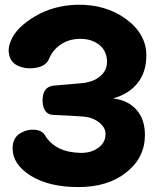

<svg xmlns="http://www.w3.org/2000/svg" viewBox="-20 -716 641 795"><path d="M448.2 -308.6Q510.7 -300.8 545.4 -261.2Q580.1 -221.7 580.1 -157.2Q580.1 -63.5 503.4 -2.4Q426.8 58.6 304.7 58.6Q182.6 58.6 107.4 11.7Q32.2 -35.2 32.2 -101.6Q32.2 -150.4 71.3 -168Q93.8 -180.7 123.5 -178.7Q153.3 -176.8 166 -156.2Q209 -85 313.5 -83Q357.4 -82 387.7 -104.5Q418 -127 417 -163.1Q416 -189.5 389.2 -210Q362.3 -230.5 325.2 -233.4Q318.4 -234.4 262.7 -237.3Q207 -240.2 200.2 -240.2Q177.7 -241.2 167 -257.8Q156.2 -274.4 156.2 -299.8Q156.2 -355.5 200.2 -361.3Q228.5 -364.3 268.6 -367.2Q308.6 -370.1 313.5 -371.1Q366.2 -375 396 -401.4Q425.8 -427.7 422.9 -466.8Q419.9 -512.7 382.3 -536.6Q344.7 -560.5 289.1 -553.7Q252.9 -548.8 224.1 -526.4Q195.3 -503.9 183.6 -473.6Q171.9 -444.3 134.8 -436.5Q97.7 -428.7 68.4 -438.5Q30.3 -449.2 20 -481.4Q9.8 -513.7 25.4 -547.9Q46.9 -601.6 123.5 -647.5Q200.2 -693.4 297.9 -696.3Q416 -699.2 501 -637.7Q585.9 -576.2 585.9 -486.3Q585.9 -417 549.3 -371.6Q512.7 -326.2 448.2 -308.6Z"/></svg>

Font: Gen Jyuu GothicX Heavy
Style: Bold
Weight: 900
Designer: [Source Han Sans]
Ryoko NISHIZUKA  (kana & ideographs); Paul D. Hunt (Latin, Greek & Cyrillic); Wenlong ZHANG  (bopomofo
Version: Version 1.002.20150607